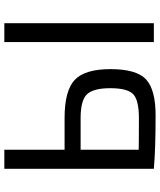

<svg xmlns="http://www.w3.org/2000/svg" viewBox="54 -784 738 886"><g transform="rotate(-90 423.0 -341.0)"><path d="M175 -412H321Q448 -412 497.5 -365Q547 -318 547 -200Q547 -80 499.5 -36Q452 8 334 8Q176 8 89 0H87V-690H175ZM759 -690V0H672V-690ZM321 -69Q403 -69 431 -95Q459 -121 459 -201Q459 -279 431 -308.5Q403 -338 321 -338H175V-70Q214 -69 321 -69Z"/></g></svg>

Font: Exo 2
Style: Regular
Weight: 400
Designer: Natanael Gama
Version: Version 1.001;PS 001.001;hotconv 1.0.70;makeotf.lib2.5.58329